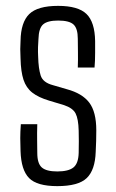

<svg xmlns="http://www.w3.org/2000/svg" viewBox="-20 -627 396 654"><path d="M175 7Q106 7 79 -20.5Q52 -48 50 -112Q49 -135 49 -156.5Q49 -178 51 -204H107Q106 -173 106.5 -148.5Q107 -124 107 -106Q107 -70 122.5 -56.5Q138 -43 175 -43Q213 -43 230 -56.5Q247 -70 248 -106Q249 -148 248 -182Q247 -222 237.5 -240.5Q228 -259 198 -269L148 -284Q111 -295 90 -311.5Q69 -328 60 -355.5Q51 -383 50 -427Q49 -447 49 -459.5Q49 -472 50 -488Q51 -551 79.5 -579Q108 -607 178 -607Q246 -607 274.5 -579.5Q303 -552 304 -487Q304 -476 304 -447Q304 -418 302 -397H245Q246 -423 245.5 -450Q245 -477 245 -495Q245 -530 230.5 -543.5Q216 -557 178 -557Q142 -557 127 -544Q112 -531 111 -494Q110 -483 109.5 -466.5Q109 -450 110 -433Q111 -394 118.5 -370Q126 -346 160 -337L208 -323Q260 -309 284 -277.5Q308 -246 308 -183Q308 -162 307.5 -147Q307 -132 306 -110Q304 -48 275.5 -20.5Q247 7 175 7Z"/></svg>

Font: Big Shoulders Text Light
Style: Regular
Weight: 300
Designer: Patric King
Foundry: XO Type Co
Version: Version 1.000; ttfautohint (v1.8.2)